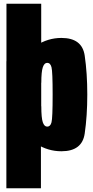

<svg xmlns="http://www.w3.org/2000/svg" viewBox="-20 -805 498 1025"><path d="M14 200H198.5V-478H14ZM14.5 0H172.5L200 -83.5V-785H14.5ZM308 2.5Q418.5 2.5 432.2 -92Q446 -186.5 446 -300.5Q446 -414 432.2 -508.2Q418.5 -602.5 308 -602.5Q235.5 -602.5 173.5 -561.8Q111.5 -521 111.5 -430L200.5 -363Q200.5 -422 208.5 -445.8Q216.5 -469.5 232 -469.5Q249 -469.5 255 -445.8Q261 -422 261 -300Q261 -175 255 -152Q249 -129 232 -129Q216.5 -129 208.5 -152.2Q200.5 -175.5 200.5 -238L111.5 -168.5Q111.5 -77.5 173.5 -37.5Q235.5 2.5 308 2.5Z"/></svg>

Font: Anybody ExtraCondensed Black
Style: Regular
Weight: 900
Width: 2
Version: Version 1.113;gftools[0.9.25]